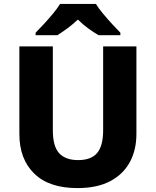

<svg xmlns="http://www.w3.org/2000/svg" viewBox="-20 -951 796 981"><path d="M677 -267Q677 -185 643.5 -123Q610 -61 543.5 -25.5Q477 10 375 10Q231 10 155 -64Q79 -138 79 -266V-714H250V-285Q250 -203 282.5 -168Q315 -133 379 -133Q446 -133 476.5 -169.5Q507 -206 507 -286V-714H677ZM470 -931Q484 -908 507 -880.5Q530 -853 553.5 -827.5Q577 -802 595 -784V-771H484Q458 -786 430.5 -806Q403 -826 378 -851Q351 -826 325.5 -807Q300 -788 273 -771H162V-784Q181 -803 204.5 -828.5Q228 -854 250.5 -881Q273 -908 287 -931Z"/></svg>

Font: Noto Sans Gurmukhi UI ExtraBold
Style: Regular
Weight: 800
Designer: Jelle Bosma - Monotype Design Team
Foundry: Monotype Imaging Inc.
Version: Version 2.004; ttfautohint (v1.8.4.7-5d5b)